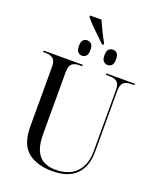

<svg xmlns="http://www.w3.org/2000/svg" viewBox="-184 -1142 1032 1259"><g transform="rotate(20 332.0 -512.0)"><path d="M360 -883Q337 -905 310 -930.5Q283 -956 259 -981Q235 -1006 221 -1024V-1034H301Q315 -1002 333 -965Q351 -928 370 -895V-883ZM261 -768Q244 -768 232.5 -780Q221 -792 221 -822Q221 -852 232.5 -863.5Q244 -875 261 -875Q278 -875 289.5 -863.5Q301 -852 301 -822Q301 -792 289.5 -780Q278 -768 261 -768ZM439 -768Q423 -768 411 -780Q399 -792 399 -822Q399 -852 411 -863.5Q423 -875 439 -875Q457 -875 468.5 -863.5Q480 -852 480 -822Q480 -792 468.5 -780Q457 -768 439 -768ZM336 10Q227 10 164.5 -42Q102 -94 102 -216V-634Q102 -673 84 -688.5Q66 -704 29 -704H14V-714H287V-704H270Q232 -704 215 -688Q198 -672 198 -631V-201Q198 -126 217.5 -83.5Q237 -41 272 -23.5Q307 -6 352 -6Q449 -6 498.5 -59.5Q548 -113 548 -206V-633Q548 -673 530.5 -688.5Q513 -704 476 -704H452V-714H650V-704H628Q592 -704 575 -688Q558 -672 558 -630V-205Q558 -103 502.5 -46.5Q447 10 336 10Z"/></g></svg>

Font: Noto Serif Display SemiCondensed
Style: Regular
Weight: 400
Width: 4
Designer: Monotype Design Team
Foundry: Monotype Imaging Inc.
Version: Version 2.009